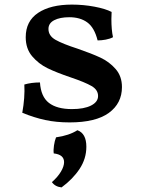

<svg xmlns="http://www.w3.org/2000/svg" viewBox="-20 -526 615 836"><path d="M77 -35Q89 -101 86 -158Q117 -167 154 -167Q158 -105 193 -78Q228 -51 293 -51Q346 -51 376.5 -66.5Q407 -82 407 -108Q407 -135 378.5 -151.5Q350 -168 288 -189Q226 -210 187 -229Q148 -248 120 -281Q92 -314 92 -364Q92 -434 146 -470Q200 -506 293 -506Q343 -506 391 -497Q439 -488 466 -474L465 -443Q465 -396 472 -364Q459 -357 440.5 -353.5Q422 -350 405 -350Q391 -406 360 -428.5Q329 -451 282 -451Q241 -451 216 -438Q191 -425 191 -400Q191 -370 222 -352.5Q253 -335 318 -314Q379 -293 417.5 -275Q456 -257 483.5 -225.5Q511 -194 511 -147Q511 -76 454 -34.5Q397 7 283 7Q225 7 176.5 -3.5Q128 -14 77 -35ZM356 113Q356 165 326.5 209.5Q297 254 248 290Q220 287 206 267Q232 244 245.5 221Q259 198 259 180Q259 147 214 142Q212 128 215 107.5Q218 87 224 72Q281 64 317 41Q356 55 356 113Z"/></svg>

Font: Vollkorn SC SemiBold
Style: Regular
Weight: 600
Designer: Friedrich Althausen
Foundry: Friedrich Althausen
Version: Version 4.015